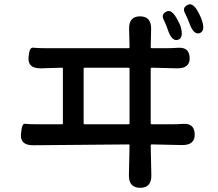

<svg xmlns="http://www.w3.org/2000/svg" viewBox="-20 -851 1040 916"><path d="M649 45Q594 45 595 -15L598 -157Q598 -162 593 -162L138 -158Q76 -158 80 -210Q84 -263 98.5 -260.5Q113 -258 168 -258H275Q280 -258 280 -263V-523Q280 -528 275 -528L175 -525Q113 -524 116 -575Q119 -626 138 -623.5Q157 -621 205 -621H593Q598 -621 598 -626L596 -712Q594 -773 648 -773Q702 -773 701 -713L699 -626Q699 -621 704 -621H771Q800 -621 829 -623Q883 -627 885 -575Q886 -524 825 -525L704 -528Q699 -528 699 -523V-263Q699 -258 704 -258H795Q824 -258 853 -260Q907 -264 909 -211Q910 -158 849 -159L704 -162Q699 -162 699 -157L702 -15Q703 45 649 45ZM379 -263Q379 -258 384 -258H593Q598 -258 598 -263V-523Q598 -528 593 -528H384Q379 -528 379 -523ZM829 -661Q800 -652 781 -708Q773 -733 760.5 -758Q748 -783 774 -796Q800 -809 827 -756Q840 -731 841 -727Q858 -670 829 -661ZM933 -693Q904 -683 884 -739Q874 -766 861.5 -790.5Q849 -815 876 -828Q902 -841 929 -787Q939 -767 941 -760Q962 -704 933 -693Z"/></svg>

Font: Resource Han Rounded KR Medium
Style: Regular
Weight: 500
Designer: Cyano Hao (round all glyphs); Ryoko NISHIZUKA 西塚涼子 (kana, bopomofo & ideographs); Paul D. Hunt (Latin, Greek & Cyrillic)
Foundry: Cyano Hao
Version: 0.990